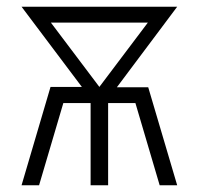

<svg xmlns="http://www.w3.org/2000/svg" viewBox="-20 -550 590 570"><path d="M44 0 130 -292H223L44 -530H506L327 -291H420L506 0H454L382 -244H301V0H249V-244H168L96 0ZM275 -292 419 -483H131Z"/></svg>

Font: Lode Dark Term
Style: Regular
Weight: 400
Monospace: yes
Designer: Belleve Invis
Foundry: Belleve Invis
Version: Version 29.2.0